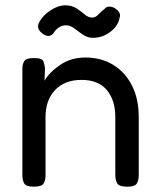

<svg xmlns="http://www.w3.org/2000/svg" viewBox="-20 -692 597 721"><path d="M107 9Q78 9 71 -3Q64 -15 64 -36V-433Q64 -452 71.5 -463Q79 -474 108 -474Q139 -474 143.5 -460.5Q148 -447 149 -435L147 -389Q167 -422 207 -449Q247 -476 301 -476Q360 -476 405 -448.5Q450 -421 475.5 -371Q501 -321 501 -252V-35Q501 -14 493.5 -2.5Q486 9 458 9Q428 9 420.5 -3Q413 -15 413 -36V-253Q413 -316 381 -354Q349 -392 286 -392Q223 -392 187 -354Q151 -316 151 -253V-35Q151 -14 143.5 -2.5Q136 9 107 9ZM225 -672Q250 -672 267.5 -660.5Q285 -649 298.5 -637.5Q312 -626 326 -626Q339 -626 350 -638Q361 -650 372 -658Q378 -666 388.5 -667Q399 -668 410 -662Q437 -645 429 -625Q424 -595 394.5 -572.5Q365 -550 329 -550Q309 -550 292 -561.5Q275 -573 259.5 -585Q244 -597 228 -597Q213 -597 200.5 -588.5Q188 -580 182 -569Q176 -560 166 -557.5Q156 -555 142 -564Q113 -584 128 -610Q141 -634 169.5 -653Q198 -672 225 -672Z"/></svg>

Font: Fredoka
Style: Regular
Weight: 400
Designer: Ben Nathan
Foundry: Milena B. Brandão, Ben Nathan
Version: Version 2.001